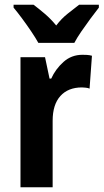

<svg xmlns="http://www.w3.org/2000/svg" viewBox="-20 -837 435 806"><path d="M326 -607Q334 -607 344.5 -606.5Q355 -606 366 -603L356 -465Q350 -468 339 -469Q328 -470 324 -470Q266 -470 233.5 -434Q201 -398 201 -330V-51H66V-597H169L188 -507H195Q213 -547 246.5 -577Q280 -607 326 -607ZM141 -657Q130 -677 111.5 -704.5Q93 -732 73 -759Q53 -786 37 -805V-817H121Q141 -802 167 -780Q193 -758 216 -730Q238 -759 264 -779.5Q290 -800 312 -817H395V-805Q380 -786 360 -759Q340 -732 321.5 -705Q303 -678 292 -657Z"/></svg>

Font: Noto Sans Tamil UI Condensed
Style: Bold
Weight: 700
Width: 3
Designer: Jelle Bosma - Monotype Design Team
Foundry: Monotype Imaging Inc.
Version: Version 2.004; ttfautohint (v1.8.4.7-5d5b)